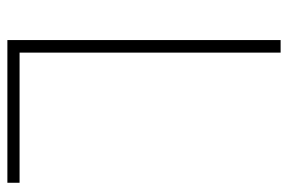

<svg xmlns="http://www.w3.org/2000/svg" viewBox="-150 -630 780 520"><g transform="rotate(90 240.0 -370.0)"><path d="M88.5 0V-740H122.5V-33H475V0Z"/></g></svg>

Font: Encode Sans Semi Condensed Thin
Style: Regular
Weight: 100
Width: 4
Designer: Multiple Designers
Foundry: Impallari Type
Version: Version 3.000; ttfautohint (v1.8.3) -l 8 -r 50 -G 200 -x 14 